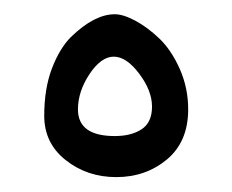

<svg xmlns="http://www.w3.org/2000/svg" viewBox="-20 -614 323 267"><path d="M78.6 -562.5Q111.3 -594.2 139.6 -594.2Q151.4 -594.2 168.2 -585.2Q185.1 -576.2 201.7 -560.3Q218.3 -544.4 230 -518.1Q241.7 -491.7 241.7 -461.9Q241.7 -417 212.2 -392.3Q182.6 -367.7 141.8 -367.7Q101.1 -367.7 71.3 -391.4Q41.5 -415 41.5 -452.9Q41.5 -490.7 52.2 -518.8Q63 -546.9 78.6 -562.5ZM88.4 -461.9Q88.4 -424.8 139.6 -424.8Q162.6 -424.8 177 -434.3Q191.4 -443.8 191.4 -465.8Q191.4 -487.8 173.6 -511.5Q155.8 -535.2 138.2 -535.2Q120.6 -535.2 104.5 -511Q88.4 -486.8 88.4 -461.9Z"/></svg>

Font: Shahab
Style: Regular
Weight: 400
Designer: Mohammad Saleh Souzanchi
Foundry: http://font-store.ir
Version: Version:0.0.2;RFB:1.2.5;Building:2016-11-27 11:18:45.721916